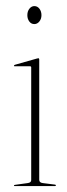

<svg xmlns="http://www.w3.org/2000/svg" viewBox="-20 -626 224 646"><path d="M95.5 -545Q85 -545 78.5 -553.8Q72 -562.5 72 -575Q72 -588 79 -596.8Q86 -605.5 95.5 -605.5Q106 -605.5 112.8 -596.5Q119.5 -587.5 119.5 -575Q119.5 -562.5 112.5 -553.8Q105.5 -545 95.5 -545ZM112 -426V-21Q112 -11.5 124 -10L164 -5Q168 -5 168 -2Q168 0 165 0H29Q27 0 27 -2Q27 -3.5 30 -4L73 -10Q85 -11.5 85 -20V-399Q85 -403 81 -403H29Q27 -403 27 -405Q27 -406.5 30 -408L104 -429Q107 -430 109 -430Q112 -430 112 -426Z"/></svg>

Font: Fraunces 144pt S000 Thin
Style: Regular
Weight: 100
Version: Version 1.000; ttfautohint (v1.8.3)